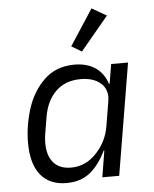

<svg xmlns="http://www.w3.org/2000/svg" viewBox="-55 -825 710 884"><g transform="rotate(-5 300.0 -383.5)"><path d="M383 0 403 -122H400Q368 -56 325 -22Q282 12 217 12Q139 12 97.5 -39Q56 -90 56 -188Q56 -265 80.5 -343.5Q105 -422 160 -475Q215 -528 300 -528Q357 -528 396 -502Q435 -476 451 -426H454L469 -516H547L461 0ZM365 -114Q411 -165 422 -232L441 -346Q443 -360 443 -366Q443 -409 410 -434Q377 -459 323 -459Q251 -459 207 -415.5Q163 -372 151 -297L139 -225Q135 -201 135 -180Q135 -121 163 -89Q191 -57 244 -57Q314 -57 365 -114ZM340 -585 293 -613 401 -779 469 -740Z"/></g></svg>

Font: iA Writer Duo S
Style: Italic
Weight: 400
Italic angle: -9.5°
Designer: Mike Abbink, Paul van der Laan, Pieter van Rosmalen, Oliver Reichenstein
Foundry: Bold Monday and Information Architects Inc.
Version: Version 2.000